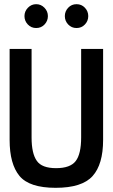

<svg xmlns="http://www.w3.org/2000/svg" viewBox="-20 -889 540 918"><path d="M113 -772Q97 -789 97 -812Q97 -835 113.5 -852Q130 -869 153 -869Q176 -869 192.5 -852Q209 -835 209 -812Q209 -789 193 -772Q177 -755 153 -755Q129 -755 113 -772ZM306 -772Q290 -789 290 -812Q290 -835 306 -852Q322 -869 346 -869Q370 -869 386 -852Q402 -835 402 -812Q402 -789 386 -772Q370 -755 346 -755Q322 -755 306 -772ZM26 -220V-655H131V-232Q131 -155 156 -120Q180 -85 248 -85Q316 -85 342 -119Q368 -153 368 -232V-655H473V-220Q473 -103 422.5 -47Q372 9 246 9Q120 9 73 -48Q26 -105 26 -220Z"/></svg>

Font: TypoPRO Lekton
Style: Bold
Weight: 700
Monospace: yes
Designer: Paolo Mazzetti, Luciano Perondi, Raffaele Flato, Elena Papassissa, Emilio Macchia, Michela Povoleri, Tobias Seemiller, R
Version: Version 34.000